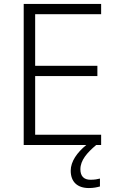

<svg xmlns="http://www.w3.org/2000/svg" viewBox="-20 -734 593 972"><path d="M387 123C387 77 421 39 467 0H492V-52H158V-349H473V-401H158V-662H492V-714H100V0H417C370 38 338 84 338 130C338 187 372 218 430 218C454 218 471 214 486 210V170C475 173 459 176 438 176C405 176 387 158 387 123Z"/></svg>

Font: Noto Sans Bengali Light
Style: Regular
Weight: 300
Designer: Jelle Bosma - Monotype Design Team
Foundry: Monotype Imaging Inc.
Version: Version 2.003